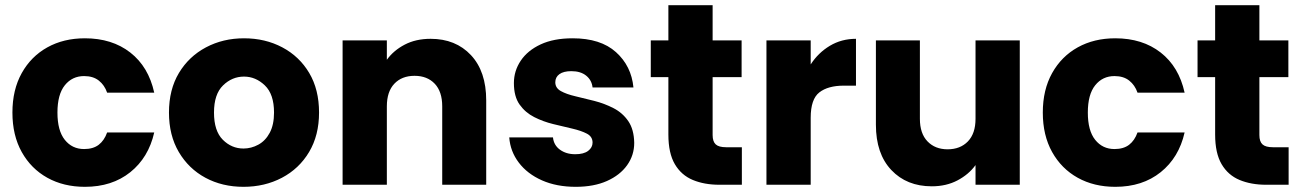

<svg xmlns="http://www.w3.org/2000/svg" viewBox="-20 -714 5033 742"><path d="M28 -279Q28 -367 64 -431.5Q100 -496 163 -531Q226 -566 308 -566Q413 -566 483.5 -511Q554 -456 576 -356H394Q384 -385 362 -402.5Q340 -420 305 -420Q259 -420 230.5 -384.5Q202 -349 202 -279Q202 -209 230.5 -173.5Q259 -138 305 -138Q340 -138 361.5 -154.5Q383 -171 394 -202H576Q554 -105 483.5 -48.5Q413 8 308 8Q226 8 163 -27Q100 -62 64 -126.5Q28 -191 28 -279Z M921 8Q839 8 774 -27Q709 -62 671 -126.5Q633 -191 633 -279Q633 -368 671.5 -432Q710 -496 776 -531Q842 -566 923 -566Q1005 -566 1071 -531Q1137 -496 1175 -432Q1213 -368 1213 -279Q1213 -191 1174.5 -126.5Q1136 -62 1069.5 -27Q1003 8 921 8ZM921 -140Q951 -140 978.5 -155Q1006 -170 1022.5 -201Q1039 -232 1039 -279Q1039 -350 1003.5 -384Q968 -418 923 -418Q877 -418 842 -384Q807 -350 807 -279Q807 -208 841 -174Q875 -140 921 -140Z M1689 -303Q1689 -360 1660 -390.5Q1631 -421 1582 -421Q1533 -421 1504 -390.5Q1475 -360 1475 -303V0H1304V-558H1475V-483Q1501 -519 1544 -541.5Q1587 -564 1644 -564Q1741 -564 1800 -501Q1859 -438 1859 -326V0H1689Z M2205 8Q2131 8 2074.5 -17Q2018 -42 1985 -85.5Q1952 -129 1948 -183H2117Q2120 -153 2144 -135.5Q2168 -118 2203 -118Q2236 -118 2253 -131Q2270 -144 2270 -163Q2270 -186 2248 -197.5Q2226 -209 2191.5 -217Q2157 -225 2118 -234.5Q2079 -244 2044.5 -261.5Q2010 -279 1988 -310Q1966 -341 1966 -393Q1966 -440 1992.5 -479.5Q2019 -519 2069.5 -542.5Q2120 -566 2193 -566Q2301 -566 2360.5 -512.5Q2420 -459 2428 -376H2270Q2267 -404 2245.5 -421.5Q2224 -439 2188 -439Q2158 -439 2142 -427.5Q2126 -416 2126 -396Q2126 -374 2147.5 -362Q2169 -350 2203.5 -342Q2238 -334 2277 -324Q2316 -314 2351 -296Q2386 -278 2408 -246Q2430 -214 2431 -162Q2431 -114 2403.5 -75.5Q2376 -37 2325.5 -14.5Q2275 8 2205 8Z M2495 -416V-558H2563V-694H2734V-558H2846V-416H2734V-192Q2734 -167 2746 -156Q2758 -145 2786 -145H2847V0H2760Q2702 0 2657.5 -18.5Q2613 -37 2588 -79.5Q2563 -122 2563 -194V-416Z M2942 -558H3113V-465Q3142 -510 3187 -537Q3232 -564 3288 -564V-383H3241Q3180 -383 3146.5 -357Q3113 -331 3113 -259V0H2942Z M3535 -255Q3535 -198 3564.5 -167.5Q3594 -137 3642 -137Q3691 -137 3720.5 -167.5Q3750 -198 3750 -255V-558H3921V0H3750V-76Q3724 -40 3680.5 -17Q3637 6 3581 6Q3484 6 3424.5 -57Q3365 -120 3365 -232V-558H3535Z M4010 -279Q4010 -367 4046 -431.5Q4082 -496 4145 -531Q4208 -566 4290 -566Q4395 -566 4465.5 -511Q4536 -456 4558 -356H4376Q4366 -385 4344 -402.5Q4322 -420 4287 -420Q4241 -420 4212.5 -384.5Q4184 -349 4184 -279Q4184 -209 4212.5 -173.5Q4241 -138 4287 -138Q4322 -138 4343.5 -154.5Q4365 -171 4376 -202H4558Q4536 -105 4465.5 -48.5Q4395 8 4290 8Q4208 8 4145 -27Q4082 -62 4046 -126.5Q4010 -191 4010 -279Z M4608 -416V-558H4676V-694H4847V-558H4959V-416H4847V-192Q4847 -167 4859 -156Q4871 -145 4899 -145H4960V0H4873Q4815 0 4770.5 -18.5Q4726 -37 4701 -79.5Q4676 -122 4676 -194V-416Z"/></svg>

Font: Poppins
Style: Bold
Weight: 700
Designer: Ninad Kale (Devanagari), Jonny Pinhorn (Latin)
Version: Version 5.002